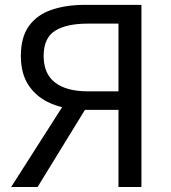

<svg xmlns="http://www.w3.org/2000/svg" viewBox="-20 -753 690 773"><path d="M457 0V-310.8H305.7Q238.7 -313.6 183.8 -337Q129 -360.4 96.5 -407.5Q64 -454.7 64 -527.7Q64 -603.7 96.8 -648.8Q129.6 -693.9 187.9 -713.6Q246.2 -733.4 320.3 -733.4H549.4V0ZM333.7 -385.3H457V-657.9H333.7Q247.7 -657.9 201.7 -629.1Q155.7 -600.2 155.7 -527.7Q155.7 -456.2 201.7 -420.7Q247.7 -385.3 333.7 -385.3ZM24.8 0 264.4 -375.3 337.2 -335.4 131.2 0Z"/></svg>

Font: Noto Sans JP
Style: Regular
Weight: 100
Designer: Ryoko NISHIZUKA 西塚涼子 (kana, bopomofo & ideographs); Paul D. Hunt (Latin, Greek & Cyrillic); Sandoll Communications 산돌커뮤니
Foundry: Adobe
Version: Version 2.004;hotconv 1.0.118;makeotfexe 2.5.65603